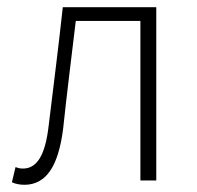

<svg xmlns="http://www.w3.org/2000/svg" viewBox="-20 -500 545 532"><path d="M48 12Q28 12 13 5L23 -37Q28 -35 32.5 -34Q37 -33 44 -33Q73 -33 90.5 -62Q108 -91 115 -153Q125 -235 135 -316.5Q145 -398 154 -480H413V0H369V-442H190Q181 -367 172 -293Q163 -219 155 -144Q145 -64 118.5 -26Q92 12 48 12Z"/></svg>

Font: CV Source Sans Light
Style: Regular
Weight: 300
Designer: Paul D. Hunt
Foundry: Adobe Systems Incorporated
Version: Version 3.001